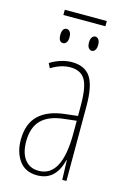

<svg xmlns="http://www.w3.org/2000/svg" viewBox="-118 -820 594 887"><g transform="rotate(15 178.5 -376.0)"><path d="M290 -358V0H270L267 -93H265Q240 10 152 10Q95 10 66 -30Q37 -70 37 -129Q37 -206 79.5 -247Q122 -288 204 -297L264 -304V-355Q264 -443 243 -477.5Q222 -512 172 -512Q128 -512 81 -483L70 -505Q93 -520 120.5 -528.5Q148 -537 173 -537Q235 -537 262.5 -496Q290 -455 290 -358ZM203 -274Q132 -266 97.5 -230.5Q63 -195 63 -129Q63 -73 87 -42.5Q111 -12 153 -12Q264 -12 264 -220V-281ZM279 -737H78V-762H279ZM132 -645Q132 -628 125.5 -619.5Q119 -611 110 -611Q88 -611 88 -645Q88 -662 94 -670.5Q100 -679 110 -679Q119 -679 125.5 -670.5Q132 -662 132 -645ZM269 -645Q269 -628 262.5 -619.5Q256 -611 247 -611Q238 -611 231.5 -619.5Q225 -628 225 -645Q225 -662 231.5 -670.5Q238 -679 247 -679Q256 -679 262.5 -670.5Q269 -662 269 -645Z"/></g></svg>

Font: Noto Sans Display Thin Cond
Style: Regular
Weight: 250
Width: 3
Designer: Monotype Design team
Foundry: Monotype Imaging Inc.
Version: Version 1.000